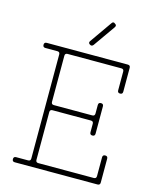

<svg xmlns="http://www.w3.org/2000/svg" viewBox="-132 -998 878 1087"><g transform="rotate(15 307.0 -455.0)"><path d="M191 -670Q176 -670 176 -655V-385Q176 -370 191 -370H416Q431 -370 431 -385V-435Q431 -450 446 -450Q461 -450 461 -435V-275Q461 -260 446 -260Q431 -260 431 -275V-325Q431 -340 416 -340H191Q176 -340 176 -325V-45Q176 -30 191 -30H516Q531 -30 531 -45V-155Q531 -170 546 -170Q561 -170 561 -155V-15Q561 0 546 0H61Q46 0 46 -15Q46 -30 61 -30H131Q146 -30 146 -45V-655Q146 -670 131 -670H61Q46 -670 46 -685Q46 -700 61 -700H536Q551 -700 551 -685V-545Q551 -530 536 -530Q521 -530 521 -545V-655Q521 -670 506 -670H191ZM385 -901Q394 -916 406 -905Q419 -898 410 -885L320 -757Q311 -746 299 -754Q287 -762 296 -774Z"/></g></svg>

Font: Nixie One
Style: Regular
Weight: 400
Designer: Jovanny Lemonad
Foundry: Jovanny Lemonad
Version: Version 1.000 2011 initial release